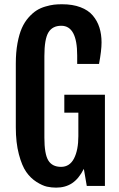

<svg xmlns="http://www.w3.org/2000/svg" viewBox="-20 -861 551 889"><path d="M239.7 7.8Q218.3 7.8 197.3 3.2Q176.3 -1.5 148.9 -18.8Q121.6 -36.1 101.6 -64.7Q81.5 -93.3 67.4 -146.7Q53.2 -200.2 53.2 -271.5V-566.9Q53.2 -619.1 61 -661.1Q68.8 -703.1 81.3 -731.2Q93.8 -759.3 112.5 -780.3Q131.3 -801.3 149.4 -812.7Q167.5 -824.2 190.2 -830.8Q212.9 -837.4 230 -839.4Q247.1 -841.3 267.1 -841.3Q316.4 -841.3 352.5 -827.6Q388.7 -814 409.7 -789.1Q430.7 -764.2 440.4 -733.2Q450.2 -702.1 450.2 -664.6Q450.2 -627 438.5 -564.9H337.4V-604.5Q337.4 -741.7 263.7 -741.7Q222.7 -741.7 204.1 -710.7Q185.5 -679.7 185.5 -601.6V-223.6Q185.5 -147.9 203.6 -118.2Q221.7 -88.4 262.7 -88.4Q302.7 -88.4 322.8 -127.4Q342.8 -166.5 342.8 -230.5V-339.4H277.8V-422.4H465.8V0H381.8L368.2 -79.1Q344.7 -33.2 313.7 -12.7Q282.7 7.8 239.7 7.8Z"/></svg>

Font: FjallaOne
Style: Regular
Weight: 400
Designer: Irina Smirnova
Foundry: Irina Smirnova
Version: Version 1.001